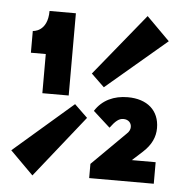

<svg xmlns="http://www.w3.org/2000/svg" viewBox="-52 -771 797 835"><g transform="rotate(5 346.0 -354.0)"><path d="M278 -312 19 -88 120 13 335 -257ZM67 -518H132V-347H247V-706H132C132 -613 67 -613 67 -613ZM339 -451 396 -396 660 -620 559 -721ZM362 -290 436 -223C459 -254 474 -266 493 -266C515 -266 528 -252 528 -234C528 -224 524 -214 513 -204L367 -59V3H649V-91H545L590 -132C626 -165 642 -200 642 -239C642 -316 589 -362 504 -362C444 -362 393 -339 362 -290Z"/></g></svg>

Font: MV Cash
Style: Bold
Weight: 700
Designer: Rodrigo Fuenzalida
Foundry: fragTYPE
Version: Version 1.100;Glyphs 3.1.2 (3151)